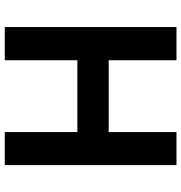

<svg xmlns="http://www.w3.org/2000/svg" viewBox="2 -742 740 783"><g transform="rotate(90 371.5 -350.0)"><path d="M518.1 0V-295.9H225.1V0H89.8V-700.2H225.1V-423.8H518.1V-700.2H652.8V0Z"/></g></svg>

Font: Overpass
Style: Bold
Weight: 700
Designer: Delve Withrington
Foundry: Delve Fonts
Version: Version 1.001